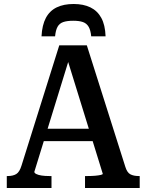

<svg xmlns="http://www.w3.org/2000/svg" viewBox="-20 -942 734 962"><path d="M349 -922Q299 -922 264 -905Q229 -888 210 -852.5Q191 -817 188 -760H256Q259 -791 268.5 -808Q278 -825 297 -831.5Q316 -838 347 -838Q377 -838 395.5 -831.5Q414 -825 424 -808Q434 -791 437 -760H509Q507 -817 487.5 -852.5Q468 -888 433 -905Q398 -922 349 -922ZM186 -297H456L464 -235H177ZM309 -672 328 -652 152 -81Q152 -75 162 -70Q172 -65 188.5 -62.5Q205 -60 226 -60H238V0H14V-60H19Q45 -60 61.5 -70Q78 -80 88 -113L277 -715H415L608 -106Q617 -77 633.5 -68.5Q650 -60 675 -60H680V0H406V-60H419Q440 -60 457 -61.5Q474 -63 484.5 -65.5Q495 -68 495 -71Z"/></svg>

Font: Roboto Serif SemiCondensed Medium
Style: Regular
Weight: 500
Width: 4
Designer: Greg Gazdowicz
Foundry: Commercial Type
Version: Version 1.007